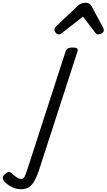

<svg xmlns="http://www.w3.org/2000/svg" viewBox="-310 -860 774 1395"><path d="M-158 515Q-194 515 -226.5 497.5Q-259 480 -279 458Q-291 444 -289.5 430Q-288 416 -272 404Q-257 390 -246.5 389.5Q-236 389 -224 401Q-202 420 -187 430Q-172 440 -156 440Q-140 440 -132 424.5Q-124 409 -110 367L167 -488Q172 -502 184 -508.5Q196 -515 217 -515Q241 -515 249.5 -508Q258 -501 253 -486L-24 368Q-45 432 -65.5 463.5Q-86 495 -109 505Q-132 515 -158 515ZM118 -610Q105 -610 95.5 -621Q86 -632 86 -644Q86 -653 90 -659Q94 -665 98 -669L256 -818Q270 -831 284 -835.5Q298 -840 314 -840Q327 -840 338.5 -833.5Q350 -827 356 -814L438 -661Q442 -654 443 -649Q444 -644 444 -639Q444 -627 429.5 -618.5Q415 -610 405 -610Q395 -610 389.5 -615Q384 -620 379 -626L293 -739L146 -625Q140 -621 133 -615.5Q126 -610 118 -610Z"/></svg>

Font: Playwrite CA
Style: Regular
Weight: 400
Designer: Veronika Burian, José Scaglione
Foundry: TypeTogether
Version: Version 1.002